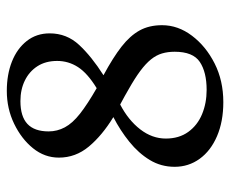

<svg xmlns="http://www.w3.org/2000/svg" viewBox="-76 -588 676 564"><g transform="rotate(-90 262.0 -306.0)"><path d="M244 12Q187 12 144 -6.5Q101 -25 77.5 -57.5Q54 -90 54 -131Q54 -171 74 -204Q94 -237 127.5 -264Q161 -291 200 -311Q146 -344 113.5 -383Q81 -422 81 -471Q81 -513 108.5 -547Q136 -581 180.5 -602.5Q225 -624 277 -624Q325 -624 363 -609Q401 -594 423.5 -565.5Q446 -537 446 -498Q446 -448 412 -411.5Q378 -375 323 -340Q375 -312 407 -287Q439 -262 454.5 -234Q470 -206 470 -168Q470 -121 439 -80Q408 -39 357.5 -13.5Q307 12 244 12ZM280 -37Q332 -37 362 -57Q392 -77 392 -131Q392 -151 387 -168Q382 -185 369.5 -200.5Q357 -216 335.5 -232Q314 -248 282 -266Q272 -272 261 -278Q250 -284 237 -291Q191 -267 164 -232Q137 -197 137 -157Q137 -118 156.5 -91Q176 -64 208.5 -50.5Q241 -37 280 -37ZM285 -360Q329 -387 347 -415Q365 -443 365 -476Q365 -510 349.5 -534Q334 -558 307.5 -571Q281 -584 247 -584Q202 -584 180 -563.5Q158 -543 158 -501Q158 -476 170 -453.5Q182 -431 210 -409Q238 -387 285 -360Z"/></g></svg>

Font: Ancizar Serif Light
Style: Regular
Weight: 400
Version: Version 8.100